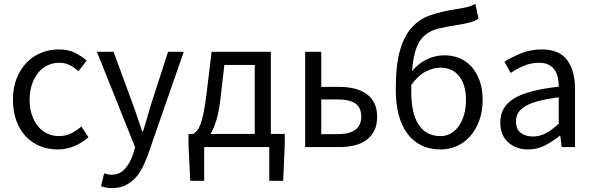

<svg xmlns="http://www.w3.org/2000/svg" viewBox="-20 -750 3023 979"><path d="M274 12Q226 12 184 -5Q142 -22 111.5 -54.5Q81 -87 63.5 -134.5Q46 -182 46 -242Q46 -303 65 -350.5Q84 -398 116 -431Q148 -464 190.5 -481Q233 -498 280 -498Q328 -498 362 -481Q396 -464 422 -441L380 -387Q359 -406 335.5 -418Q312 -430 283 -430Q250 -430 222 -416.5Q194 -403 174 -378Q154 -353 142.5 -318.5Q131 -284 131 -242Q131 -200 142 -166Q153 -132 172.5 -107.5Q192 -83 220 -69.5Q248 -56 281 -56Q315 -56 343.5 -70.5Q372 -85 395 -105L431 -50Q398 -21 358 -4.5Q318 12 274 12Z M552 209Q535 209 521 206.5Q507 204 495 199L511 134Q519 136 529 138.5Q539 141 548 141Q590 141 616.5 111.5Q643 82 658 37L669 1L474 -486H559L658 -217Q669 -185 681.5 -149.5Q694 -114 705 -80H709Q720 -113 730 -149Q740 -185 750 -217L837 -486H917L734 40Q721 76 705 107Q689 138 667 160.5Q645 183 617 196Q589 209 552 209Z M1021 0V172H950L941 -15V-67H965Q975 -73 984.5 -83.5Q994 -94 1002 -116Q1010 -138 1018 -175Q1026 -212 1033 -271L1059 -486H1361V-67H1432V-15L1424 172H1353V0ZM1105 -255Q1097 -183 1083.5 -138Q1070 -93 1053 -67H1279V-419H1124Z M1536 0V-486H1618V-307H1710Q1753 -307 1788.5 -298Q1824 -289 1849.5 -270.5Q1875 -252 1889 -223.5Q1903 -195 1903 -155Q1903 -114 1889 -85Q1875 -56 1849.5 -37Q1824 -18 1788.5 -9Q1753 0 1710 0ZM1618 -66H1701Q1822 -66 1822 -155Q1822 -201 1792.5 -222Q1763 -243 1701 -243H1618Z M2227 12Q2118 12 2058 -67.5Q1998 -147 1998 -295Q1998 -418 2019.5 -493Q2041 -568 2081 -611.5Q2121 -655 2177.5 -673.5Q2234 -692 2303 -703Q2323 -706 2337 -708.5Q2351 -711 2362.5 -714Q2374 -717 2383.5 -721Q2393 -725 2404 -730L2420 -655Q2400 -642 2375.5 -635.5Q2351 -629 2320 -624Q2261 -615 2218.5 -605Q2176 -595 2147.5 -571.5Q2119 -548 2103 -505Q2087 -462 2081 -387Q2113 -427 2156.5 -447.5Q2200 -468 2246 -468Q2289 -468 2325 -452.5Q2361 -437 2386.5 -407.5Q2412 -378 2426.5 -336Q2441 -294 2441 -241Q2441 -183 2424 -136Q2407 -89 2378 -56Q2349 -23 2310 -5.5Q2271 12 2227 12ZM2227 -56Q2255 -56 2278.5 -69.5Q2302 -83 2319.5 -107.5Q2337 -132 2346.5 -166Q2356 -200 2356 -241Q2356 -316 2322 -360.5Q2288 -405 2225 -405Q2190 -405 2152 -386Q2114 -367 2077 -317V-279Q2077 -173 2114.5 -114.5Q2152 -56 2227 -56Z M2673 12Q2612 12 2571.5 -24Q2531 -60 2531 -126Q2531 -206 2602 -248.5Q2673 -291 2829 -308Q2829 -331 2824.5 -353Q2820 -375 2809 -392Q2798 -409 2778.5 -419.5Q2759 -430 2729 -430Q2687 -430 2650 -414Q2613 -398 2584 -378L2552 -435Q2586 -457 2635 -477.5Q2684 -498 2743 -498Q2832 -498 2872 -443.5Q2912 -389 2912 -298V0H2844L2837 -58H2834Q2799 -29 2759 -8.5Q2719 12 2673 12ZM2697 -54Q2732 -54 2763 -70.5Q2794 -87 2829 -119V-254Q2768 -246 2726.5 -235Q2685 -224 2659.5 -209Q2634 -194 2622.5 -174.5Q2611 -155 2611 -132Q2611 -90 2636 -72Q2661 -54 2697 -54Z"/></svg>

Font: Giro Regular
Style: Regular
Weight: 400
Designer: Paul D. Hunt
Foundry: Adobe Systems Incorporated
Version: Version 1.000;PS 1.0;hotconv 1.0.88;makeotf.lib2.5.647800